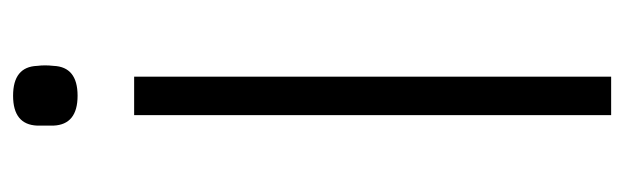

<svg xmlns="http://www.w3.org/2000/svg" viewBox="-352 -607 959 295"><g transform="rotate(-90 127.5 -459.5)"><path d="M98.1 -732.9H157.2V0H98.1ZM82 -856.9V-881.8Q83.5 -918.9 127.9 -918.9Q172.4 -918.9 173.8 -881.8Q175.3 -870.1 173.8 -856.9Q172.4 -819.8 127.9 -819.8Q83.5 -819.8 82 -856.9Z"/></g></svg>

Font: Kreadon Light
Style: Regular
Weight: 300
Designer: kohakuno
Foundry: StudioGnu
Version: Version 1.000;Glyphs 3.1.2 (3151)